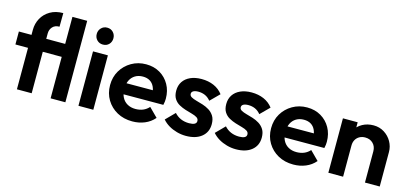

<svg xmlns="http://www.w3.org/2000/svg" viewBox="-63 -1185 3516 1646"><g transform="rotate(15 1695.0 -361.5)"><path d="M122 0V-528Q122 -583 147.5 -630Q173 -677 221.5 -705.5Q270 -734 337 -734L336 -613Q296 -613 274.5 -589Q253 -565 253 -531V0ZM10 -368V-483H477V-368ZM421 0V-723H552V0Z M668 0V-483H800V0ZM734 -561Q702 -561 681 -582.5Q660 -604 660 -636Q660 -667 681 -689Q702 -711 734 -711Q767 -711 787.5 -689Q808 -667 808 -636Q808 -604 787.5 -582.5Q767 -561 734 -561Z M1147 10Q1071 10 1012 -22.5Q953 -55 918.5 -112Q884 -169 884 -242Q884 -314 917.5 -370.5Q951 -427 1009 -460.5Q1067 -494 1138 -494Q1208 -494 1261.5 -462.5Q1315 -431 1345.5 -376.5Q1376 -322 1376 -253Q1376 -240 1374.5 -226.5Q1373 -213 1369 -196L963 -195V-293L1308 -294L1255 -253Q1253 -296 1239.5 -325Q1226 -354 1200.5 -369.5Q1175 -385 1138 -385Q1099 -385 1070 -367.5Q1041 -350 1025.5 -318.5Q1010 -287 1010 -244Q1010 -200 1026.5 -167.5Q1043 -135 1074 -117.5Q1105 -100 1146 -100Q1183 -100 1213 -112.5Q1243 -125 1265 -150L1342 -73Q1307 -32 1256.5 -11Q1206 10 1147 10Z M1623 11Q1582 11 1542.5 0Q1503 -11 1470 -30.5Q1437 -50 1413 -78L1491 -157Q1516 -129 1549 -115Q1582 -101 1622 -101Q1654 -101 1670.5 -110Q1687 -119 1687 -137Q1687 -157 1669.5 -168Q1652 -179 1624 -186.5Q1596 -194 1565.5 -203.5Q1535 -213 1507 -228.5Q1479 -244 1461.5 -271.5Q1444 -299 1444 -343Q1444 -389 1466.5 -423Q1489 -457 1531 -476Q1573 -495 1630 -495Q1690 -495 1738.5 -474Q1787 -453 1819 -411L1740 -332Q1718 -359 1690.5 -371Q1663 -383 1631 -383Q1602 -383 1586.5 -374Q1571 -365 1571 -349Q1571 -331 1588.5 -321Q1606 -311 1634 -303.5Q1662 -296 1692.5 -286.5Q1723 -277 1750.5 -260Q1778 -243 1795.5 -215Q1813 -187 1813 -143Q1813 -72 1762 -30.5Q1711 11 1623 11Z M2067 11Q2026 11 1986.5 0Q1947 -11 1914 -30.5Q1881 -50 1857 -78L1935 -157Q1960 -129 1993 -115Q2026 -101 2066 -101Q2098 -101 2114.5 -110Q2131 -119 2131 -137Q2131 -157 2113.5 -168Q2096 -179 2068 -186.5Q2040 -194 2009.5 -203.5Q1979 -213 1951 -228.5Q1923 -244 1905.5 -271.5Q1888 -299 1888 -343Q1888 -389 1910.5 -423Q1933 -457 1975 -476Q2017 -495 2074 -495Q2134 -495 2182.5 -474Q2231 -453 2263 -411L2184 -332Q2162 -359 2134.5 -371Q2107 -383 2075 -383Q2046 -383 2030.5 -374Q2015 -365 2015 -349Q2015 -331 2032.5 -321Q2050 -311 2078 -303.5Q2106 -296 2136.5 -286.5Q2167 -277 2194.5 -260Q2222 -243 2239.5 -215Q2257 -187 2257 -143Q2257 -72 2206 -30.5Q2155 11 2067 11Z M2576 10Q2500 10 2441 -22.5Q2382 -55 2347.5 -112Q2313 -169 2313 -242Q2313 -314 2346.5 -370.5Q2380 -427 2438 -460.5Q2496 -494 2567 -494Q2637 -494 2690.5 -462.5Q2744 -431 2774.5 -376.5Q2805 -322 2805 -253Q2805 -240 2803.5 -226.5Q2802 -213 2798 -196L2392 -195V-293L2737 -294L2684 -253Q2682 -296 2668.5 -325Q2655 -354 2629.5 -369.5Q2604 -385 2567 -385Q2528 -385 2499 -367.5Q2470 -350 2454.5 -318.5Q2439 -287 2439 -244Q2439 -200 2455.5 -167.5Q2472 -135 2503 -117.5Q2534 -100 2575 -100Q2612 -100 2642 -112.5Q2672 -125 2694 -150L2771 -73Q2736 -32 2685.5 -11Q2635 10 2576 10Z M3211 0V-277Q3211 -320 3184 -347Q3157 -374 3114 -374Q3086 -374 3064 -362Q3042 -350 3029.5 -328Q3017 -306 3017 -277L2966 -303Q2966 -360 2990.5 -402.5Q3015 -445 3058.5 -469Q3102 -493 3157 -493Q3210 -493 3252 -466.5Q3294 -440 3318 -397.5Q3342 -355 3342 -306V0ZM2886 0V-483H3017V0Z"/></g></svg>

Font: Outfit Thin SemiBold
Style: Regular
Weight: 600
Version: Version 1.100;gftools[0.9.27]